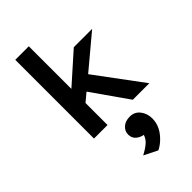

<svg xmlns="http://www.w3.org/2000/svg" viewBox="-304 -768 1183 1183"><g transform="rotate(-45 287.5 -177.0)"><path d="M234 288Q267 271 292.5 250Q318 229 326 201Q298 196 278.5 178.5Q259 161 259 131.5Q259 102 282 81Q305 60 345 60Q385 60 410 91Q435 122 435 167Q435 240 369 300Q348 319 322 332ZM93 0V-686H211V-315L403 -486H563L348 -306L575 0H431L265 -237L211 -192V0Z"/></g></svg>

Font: Karmilla
Style: Bold
Weight: 700
Designer: Jonathan Pinhorn
Version: Version 1.000